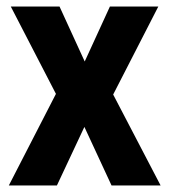

<svg xmlns="http://www.w3.org/2000/svg" viewBox="-20 -567 518 587"><path d="M151 -280 13 -547H162L239 -379L316 -547H464L326 -278L471 0H321L238 -179L154 0H7Z"/></svg>

Font: Noto Sans Condensed
Style: Regular
Weight: 400
Width: 3
Version: Version 2.013